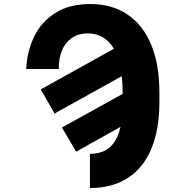

<svg xmlns="http://www.w3.org/2000/svg" viewBox="-20 -737 929 964"><path d="M432.6 -716.8Q542 -716.8 620.1 -664.3Q698.2 -611.8 739.3 -512Q780.3 -412.1 780.3 -272.5V-220.7Q779.8 -86.4 740 9.5Q700.2 105.5 622.3 156.2Q544.4 207 431.6 207V35.2Q495.6 35.2 532.7 1.2Q569.8 -32.7 585 -100.1L362.3 24.4L291 -96.7L595.7 -265.6V-273.4Q595.7 -317.4 591.3 -354.5L253.9 -167L184.6 -288.1L551.8 -492.2Q506.3 -569.3 419.9 -569.3Q371.6 -569.3 338.4 -544.9Q305.2 -520.5 289.6 -480Q273.9 -439.5 275.4 -390.6H111.3Q116.2 -479.5 151.4 -553Q186.5 -626.5 257.1 -671.6Q327.6 -716.8 432.6 -716.8Z"/></svg>

Font: Pretendard JP Black
Style: Regular
Weight: 900
Designer: Base glyphs from Inter by Rasmus Andersson; Hangeul glyphs from Noto Sans CJK(Source Han Sans) by Jang Soo-young and Kan
Foundry: Kil Hyung-jin
Version: Version 1.309